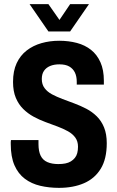

<svg xmlns="http://www.w3.org/2000/svg" viewBox="-20 -896 564 928"><path d="M265 12Q217 12 174.5 2Q132 -8 100 -32Q68 -56 50 -97Q32 -138 32 -200Q32 -204 32 -209.5Q32 -215 33 -219H166Q166 -215 166 -210Q166 -205 166 -200Q166 -165 176.5 -143.5Q187 -122 209 -112.5Q231 -103 262 -103Q281 -103 296 -106Q311 -109 322.5 -116Q334 -123 342 -133Q350 -143 353.5 -156.5Q357 -170 357 -187Q357 -213 344 -231Q331 -249 308.5 -261.5Q286 -274 258 -284.5Q230 -295 200 -306Q170 -317 142.5 -332Q115 -347 92.5 -369Q70 -391 56.5 -423Q43 -455 43 -500Q43 -553 60.5 -590.5Q78 -628 109 -652Q140 -676 180.5 -687.5Q221 -699 266 -699Q312 -699 351.5 -688.5Q391 -678 420 -655Q449 -632 465.5 -595Q482 -558 482 -506V-487H351V-500Q351 -527 342 -545.5Q333 -564 315 -574.5Q297 -585 267 -585Q241 -585 222 -577Q203 -569 192.5 -553.5Q182 -538 182 -514Q182 -488 195.5 -470Q209 -452 231.5 -440Q254 -428 282 -417.5Q310 -407 339.5 -396Q369 -385 397 -370.5Q425 -356 447.5 -334Q470 -312 483 -280Q496 -248 496 -204Q496 -128 467 -80.5Q438 -33 386 -10.5Q334 12 265 12ZM123 -876H214L291 -766L244 -765L319 -876H410L319 -744H214Z"/></svg>

Font: Archivo Condensed
Style: Bold
Weight: 700
Width: 3
Designer: Hector Gatti
Foundry: Omnibus-Type
Version: Version 2.001